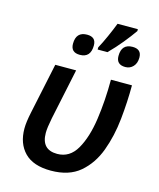

<svg xmlns="http://www.w3.org/2000/svg" viewBox="-124 -925 845 1023"><g transform="rotate(15 298.5 -414.0)"><path d="M254 10Q354 10 414 -41Q474 -92 504.5 -174.5Q535 -257 545 -353.5Q555 -450 555 -541H439Q439 -426 424 -321.5Q409 -217 371 -151Q333 -85 264 -85Q177 -85 177 -178Q177 -206 188 -261L247 -541H132L73 -262Q61 -206 61 -171Q61 -88 109 -39Q157 10 254 10ZM329 -678H383Q420 -715 453 -755.5Q486 -796 508 -828V-838H396Q383 -804 364 -761.5Q345 -719 329 -690ZM244 -626Q304 -626 304 -694Q304 -740 255 -740Q194 -740 194 -674Q194 -626 244 -626ZM495 -626Q521 -626 538 -644.5Q555 -663 555 -694Q555 -740 506 -740Q445 -740 445 -674Q445 -626 495 -626Z"/></g></svg>

Font: Noto Sans UI Medium
Style: Italic
Weight: 500
Italic angle: -12°
Designer: Monotype Design Team
Foundry: Monotype Imaging Inc.
Version: Version 1.901